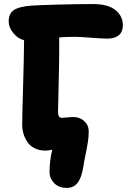

<svg xmlns="http://www.w3.org/2000/svg" viewBox="-20 -733 630 950"><path d="M310.1 196.8Q271 196.8 248 173.1Q225.1 149.4 225.1 119.1Q225.1 61 238.8 7.8Q218.8 12.2 205.1 12.2Q173.8 12.2 150.4 0Q127 -12.2 114.3 -32Q101.6 -51.8 95.7 -73Q89.8 -94.2 89.8 -116.2Q89.8 -156.7 94.2 -304.7Q98.6 -452.6 99.1 -534.2Q68.8 -541.5 45.9 -569.3Q22.9 -597.2 22.9 -627Q22.9 -664.6 47.6 -682.4Q72.3 -700.2 134.8 -705.1Q167 -707.5 263.2 -710.2Q359.4 -712.9 440.9 -712.9Q514.2 -712.9 551 -683.3Q587.9 -653.8 587.9 -607.9Q587.9 -575.7 568.1 -558.8Q548.3 -542 512.2 -542Q485.8 -542 429.4 -546.4Q373 -550.8 349.1 -550.8Q308.6 -550.8 272.9 -547.9Q273.4 -487.8 272 -401.4Q270.5 -314.9 268.8 -250Q267.1 -185.1 267.1 -181.2Q267.1 -164.6 271.5 -157.2Q275.9 -149.9 287.1 -149.9Q290.5 -149.9 309.6 -151.9Q328.6 -153.8 345.2 -153.8Q374 -153.8 396.5 -134Q418.9 -114.3 418.9 -82Q418.9 -56.6 414.6 -28.8Q410.2 -1 402.8 34.4Q395.5 69.8 392.1 92.8Q383.8 146 364 171.4Q344.2 196.8 310.1 196.8Z"/></svg>

Font: Shantell Sans Normal
Style: Regular
Weight: 800
Designer: Stephen Nixon, Anya Danilova, Shantell Martin
Foundry: Arrow Type
Version: Version 1.006;[559af2be0]